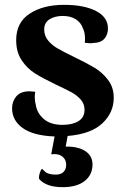

<svg xmlns="http://www.w3.org/2000/svg" viewBox="-20 -551 516 795"><path d="M260 12 252 56Q303 55 333 74.5Q363 94 363 130Q363 173 330.5 198.5Q298 224 240 224Q171 224 142 190Q140 181 144.5 166Q149 151 154 148Q155 149 167.5 160.5Q180 172 212 172Q232 172 243 161Q254 150 254 131Q254 112 241 99.5Q228 87 204 87L192 88L206 14Q119 11 74.5 -20.5Q30 -52 30 -103Q30 -131 47.5 -152Q65 -173 103 -173Q110 -173 126 -171Q124 -163 124 -148Q124 -131 128 -118Q133 -83 161 -58.5Q189 -34 239 -34Q280 -34 305 -49.5Q330 -65 330 -96Q330 -121 314.5 -138.5Q299 -156 278.5 -167.5Q258 -179 211 -201Q157 -227 125 -247Q93 -267 70 -301Q47 -335 47 -385Q47 -458 103 -494.5Q159 -531 245 -531Q328 -531 377.5 -505.5Q427 -480 427 -433Q427 -408 412.5 -391Q398 -374 366 -373Q361 -372 351 -372Q345 -372 331 -374Q332 -379 332 -391Q332 -416 324 -432Q316 -457 294 -471Q272 -485 240 -485Q207 -485 185 -471Q163 -457 163 -429Q163 -403 179 -383.5Q195 -364 218.5 -350.5Q242 -337 285 -316Q339 -290 371.5 -270.5Q404 -251 427.5 -220Q451 -189 451 -146Q451 -85 404 -40.5Q357 4 260 12Z"/></svg>

Font: Arima Madurai Black
Style: Regular
Weight: 900
Designer: Joana Correia and Natanael Gama
Foundry: NDISCOVER
Version: Version 1.020